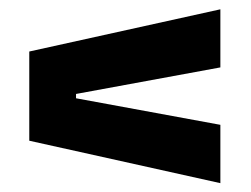

<svg xmlns="http://www.w3.org/2000/svg" viewBox="-20 -520 554 423"><path d="M465.5 -371.5 147.5 -313V-303.5L465.5 -245V-116.5L44.5 -210V-406.5L465.5 -499.5Z"/></svg>

Font: Anek Kannada
Style: Bold
Weight: 700
Version: Version 1.003